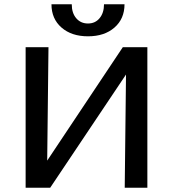

<svg xmlns="http://www.w3.org/2000/svg" viewBox="-20 -879 811 899"><path d="M670 0H564L570 -530L215 0H100V-658H207L201 -127L555 -658H670ZM563 -859H467Q467 -819 446.5 -794Q426 -769 392 -769Q358 -769 337 -793.5Q316 -818 316 -859H221Q221 -791 268 -750Q315 -709 392 -709Q469 -709 516 -750Q563 -791 563 -859Z"/></svg>

Font: Ysabeau Semibold
Style: Regular
Weight: 600
Designer: Christian Thalmann (Catharsis Fonts)
Version: Version 0.003